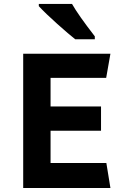

<svg xmlns="http://www.w3.org/2000/svg" viewBox="-20 -946 620 966"><path d="M535.6 0H96.7V-675.8H535.6L514.2 -554.2H234.4V-410.2H488.3V-288.1H234.4V-126H515.1ZM457 -748.5H358.4Q327.6 -772.5 268.1 -825.7Q208.5 -878.9 175.3 -915V-926.3H342.3Q373 -871.6 457 -763.2Z"/></svg>

Font: Cadman
Style: Bold
Weight: 700
Designer: Paul James MIller
Foundry: High-Logic / Made with FontCreator
Version: Version 2.114;March 28, 2021;FontCreator 13.0.0.2683 64-bit